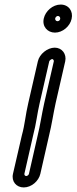

<svg xmlns="http://www.w3.org/2000/svg" viewBox="-20 -717 336 842"><path d="M196 -448C197 -452 205 -458 209 -458C213 -458 217 -452 216 -448L174 -265C163 -216 156 -166 145 -122L107 45C106 51 99 55 95 55C89 55 86 49 87 45L125 -122C139 -174 143 -219 154 -265ZM146 -448 104 -265C92 -215 89 -170 76 -124L37 45C29 79 52 105 84 105C118 105 150 77 157 45L195 -122C207 -170 214 -220 224 -265L266 -448C273 -480 252 -508 220 -508C188 -508 153 -480 146 -448ZM222 -636C223 -642 229 -647 234 -647C241 -647 245 -640 244 -634C243 -628 238 -624 232 -624C225 -624 221 -631 222 -636ZM172 -636C164 -601 188 -574 221 -574C255 -574 287 -602 294 -634C302 -668 281 -697 246 -697C211 -697 179 -668 172 -636Z"/></svg>

Font: Electronic
Style: OutlineIt
Weight: 700
Version: Version 1.011